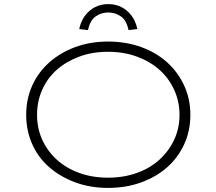

<svg xmlns="http://www.w3.org/2000/svg" viewBox="-20 -908 1057 938"><path d="M508 10Q420 10 346.5 -17.5Q273 -45 219.5 -92Q166 -139 137 -204.5Q108 -270 108 -347Q108 -424 137 -489Q166 -554 219.5 -602Q273 -650 346.5 -677.5Q420 -705 508 -705Q596 -705 670 -678Q744 -651 797 -603Q850 -555 880 -489.5Q910 -424 910 -347Q910 -269 880 -203.5Q850 -138 797 -91Q744 -44 670 -17Q596 10 508 10ZM508 -40Q584 -40 648.5 -63Q713 -86 759 -128Q805 -170 831 -225.5Q857 -281 857 -347Q857 -412 831 -469Q805 -526 759 -567Q713 -608 648.5 -631.5Q584 -655 508 -655Q431 -655 367.5 -631.5Q304 -608 258 -567.5Q212 -527 186.5 -470Q161 -413 161 -347Q161 -281 186.5 -225Q212 -169 258 -127.5Q304 -86 367.5 -63Q431 -40 508 -40ZM410 -761 367 -766Q375 -804 395 -831Q415 -858 444 -873Q473 -888 509 -888Q545 -888 574 -873Q603 -858 623 -831Q643 -804 651 -766L608 -761Q598 -809 570.5 -828Q543 -847 509 -847Q475 -847 447.5 -828Q420 -809 410 -761Z"/></svg>

Font: Lexend Peta ExtraLight
Style: Regular
Weight: 250
Version: Version 1.007